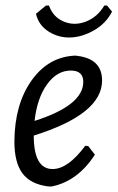

<svg xmlns="http://www.w3.org/2000/svg" viewBox="-20 -667 425 694"><path d="M367 -647 385 -625Q363 -582 320 -557.5Q277 -533 235 -531.5Q193 -530 156.5 -552.5Q120 -575 110 -617L146 -647H157Q172 -605 210.5 -589Q249 -573 290.5 -589Q332 -605 357 -647ZM323 -108Q261 -12 167 7H155Q91 -1 61.5 -40Q32 -79 32 -156Q33 -290 94 -376Q155 -462 252 -466L260 -465Q349 -454 349 -376Q349 -254 102 -177Q102 -56 170 -56Q226 -56 288 -140L299 -139ZM236 -412Q186 -412 150 -362Q114 -312 105 -230Q281 -286 281 -371Q281 -412 236 -412Z"/></svg>

Font: Alegreya Sans
Style: Italic
Weight: 400
Italic angle: -7°
Designer: Juan Pablo del Peral
Foundry: Huerta Tipografica
Version: Version 2.007